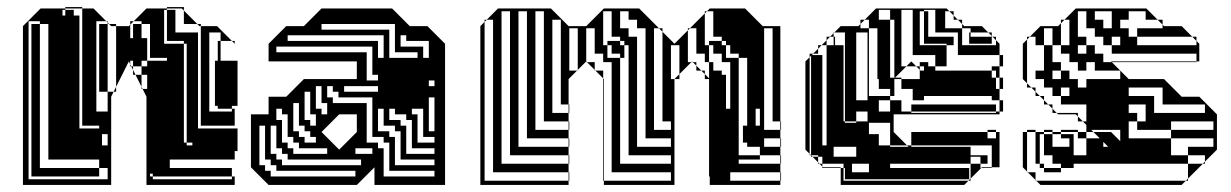

<svg xmlns="http://www.w3.org/2000/svg" viewBox="-20 -524 3487 544"><path d="M157 -496V-480H165V-496ZM213 -408V-456H205V-408ZM93 -432H69V-456H93ZM381 -432H357V-456H381ZM285 -432H261V-456H285ZM549 -360V-408H541V-360ZM405 -408H397V-360H405ZM213 -360V-408H205V-360ZM605 -400H597V-408H605ZM213 -312V-360H205V-312ZM213 -264V-312H205V-264ZM213 -216V-264H205V-216ZM213 -216H205V-168H213ZM261 -168H205V-160H261ZM261 -24H69V-48H261ZM637 -16V-24H413V-32H405V-24H413V-16ZM605 -368H597V-400H605ZM285 -368H261V-400H285ZM93 -368H69V-400H93ZM541 -336V-360H509V-336ZM381 -336H397V-352H453V-360H397V-352H381V-336H357V-352H349V-342L352 -336H357V-326L364 -312H381V-278L384 -272H397V-312H381ZM285 -272V-304H261V-272ZM93 -272H69V-304H93ZM541 -240V-264H509V-240ZM549 -216V-264H509V-312H541V-264H549V-312H509V-336H541V-312H549V-360H509V-400H501V-408H453V-432H541V-408H549V-450H545L539 -456H477V-432H453V-464H477V-456H501V-494L495 -500H453V-504H501V-494L539 -456H549V-450H595L637 -408H645V-400L637 -408H605V-432H573V-208H637V-216H597V-224H589V-352H597V-368H605V-352H653V-224H637V-216H645V-168H509V-216H541V-168H549V-216H509V-240H541V-216ZM93 -176H69V-208H93ZM285 -208V-264H261V-272H285V-264H302L295 -250V0H45V-450L95 -500H165V-496H189V-480H205V-456H213V-500H165V-504H213V-500H245L281 -464H285V-460L289 -456H309V-450H345L349 -454V-464H359L349 -454V-416H357V-432H381V-416H397V-408H405V-456H381V-464H359L395 -500H453V-496H477V-464H453V-496H445V-400H501V-120H509V-112H525V-120H509V-168H541V-160H653V-96H645V-72H461V-48H637V-24H645V0H395V-250L384 -272H381V-278L364 -312H357V-326L352 -336H349V-342L345 -350L309 -278V-264H302L309 -278V-312H285V-304H261V-336H285V-312H309V-360H285V-336H261V-368H285V-360H309V-408H285V-400H261V-432H285V-408H309V-450H295L289 -456H285V-460L281 -464H253V-208ZM285 -112V-144H269V-112ZM93 -80H69V-112H93ZM93 -80V-72H117V-120H93V-112H69V-144H93V-120H117V-168H93V-144H69V-176H93V-168H117V-216H93V-208H69V-240H93V-216H117V-264H93V-240H69V-272H93V-264H117V-312H93V-304H69V-336H93V-312H117V-360H93V-336H69V-368H93V-360H117V-408H93V-400H69V-432H93V-408H117V-456H93V-464H61V-16H285V-48H261V-72H93V-48H69V-80Z M741 0 691 -50V-200H741V-250H791L841 -300H991V-350H741V-400L791 -450H841L891 -500H1091L1141 -450H1191L1241 -400V0H1041V-50L991 0ZM1067 -360V-424H795V-408H1051V-360ZM1179 -360H1195V-408H1131V-424H1115V-392H1179ZM1163 -360V-376H1099V-456H891V-440H1083V-360ZM1019 -376V-296H1051V-312H1035V-392H763V-376ZM1211 -280V-296H1195V-280ZM955 -280V-264H1051V-280ZM907 -200V-232H891V-280H875V-216H891V-200ZM875 -168V-200H859V-264H843V-184H859V-168ZM991 -150V-200H941L891 -150L941 -100ZM875 -120V-136H859V-152H843V-168H827V-232H811V-152H827V-136H843V-120ZM1211 -120V-136H1179V-216H1147V-200H1163V-120ZM907 -88V-104H827V-120H811V-136H795V-200H779V-216H763V-184H779V-120H795V-104H811V-88ZM1099 -216H1083V-184H1115V-168H1131V-88H1211V-104H1147V-184H1131V-200H1099ZM1035 -88V-104H987V-88ZM1067 -216H1051V-152H1083V-136H1099V-56H1211V-72H1115V-152H1099V-168H1067ZM1003 -56V-72H795V-88H779V-104H763V-168H747V-88H763V-72H779V-56ZM1211 -24V-40H1083V-120H1067V-136H1035V-248H939V-264H923V-280H907V-248H923V-232H1019V-120H1051V-104H1067V-24ZM987 -24V-40H763V-56H747V-72H731V-168H715V-56H731V-40H747V-24ZM1211 -152V-248H1195V-152Z M1977 -396H1989V-348H2001V-324H1989V-348H1977V-372H1953V-444H1935L1977 -486V-492H1983L1977 -486ZM1713 -276V-300H1691V-276ZM1713 -300V-348H1689V-372H1665V-444H1641V-350L1643 -348H1665V-326L1667 -324H1689V-302L1691 -300ZM1881 -156V-180H1857V-434L1847 -444H1833V-156ZM1881 -108V-132H1809V-444H1785V-468H1761V-492H1737V-444H1761V-420H1785V-108ZM1749 -360H1737V-372H1713V-396H1701V-408H1737V-396H1749V-372H1761V-396H1749V-408H1737V-420H1713V-492H1689V-396H1701V-360H1737V-60H1881V-84H1761V-372H1749ZM2025 -36H2001V-60H2025ZM1593 -12H1591V-36H1377V-468H1359L1391 -500H1541L1591 -450H1641L1691 -500H1791L1847 -444H1857V-434L1891 -400L1929 -438V-444H1935L1929 -438V-348H1939L1905 -314V-300H1891L1905 -314V-396H1881V-300H1891V0H1691V-12H1689V-302L1667 -324H1665V-326L1643 -348H1641V-350L1617 -326V-324H1615L1617 -326V-444H1593V-324H1615L1591 -300V-228H1593V-204H1591V-228H1569V-468H1545V-204H1591V-180H1593V-156H1591V-180H1521V-492H1497V-156H1591V-132H1593V-108H1591V-132H1473V-492H1449V-108H1591V-84H1593V-60H1591V-84H1425V-492H1401V-60H1591V-36H1593ZM1881 -12V-36H1691V-12ZM2037 -360H2025V-372H2001V-396H1989V-408H2025V-396H2037V-372H2049V-396H2037V-408H2025V-420H2001V-492H1983L1991 -500H2091L2141 -450H2191V-180H2193V-156H2191V-180H2169V-444H2145V-156H2191V-132H2193V-108H2191V-132H2145V-108H2133V-132H2145V-108H2191V-84H2193V-60H2191V-84H2133V-108H2097V-120H2085V-168H2097V-216H2049V-348H2025V-360H2073V-216H2121V-168H2133V-216H2097V-360H2073V-372H2037ZM2133 -216H2121V-360H2097V-396H2073V-420H2049V-444H2025V-492H2049V-468H2073V-444H2097V-420H2121V-360H2133ZM1713 -252V-276H1691V-252ZM1713 -228V-252H1691V-228ZM1713 -204V-228H1691V-204ZM1713 -180V-204H1691V-180ZM1713 -156V-180H1691V-156ZM1713 -132V-156H1691V-132ZM1713 -108V-132H1691V-108ZM1713 -84V-108H1691V-84ZM1713 -60V-84H1691V-60ZM1713 -60H1691V-36H1713ZM2037 -24V-36H2001V-24ZM1353 -468H1359L1353 -462V-12H1591V0H1341V-450L1353 -462ZM2025 -60V-72H2037V-36H2049V-12H2191V0H1991V-24H1989V-300H1977V-314L1967 -324H1953V-338L1943 -348H1939L1941 -350L1943 -348H1953V-338L1967 -324H1977V-314L1989 -302V-324H2025V-312H2037V-216H2073V-84H2133V-72H2073V-60H2049V-72H2037V-216H2049V-72H2073V-60H2191V-36H2193V-12H2191V-36H2049V-12H2001V-24H1991V-72H2001V-60Z M2298 -396H2308L2298 -386V-372H2284L2298 -386ZM2514 -396V-468H2502V-496H2470V-468H2502V-396ZM2658 -492V-444H2706V-456L2694 -468H2682V-480L2670 -492ZM2726 -432H2730V-420H2726ZM2406 -240H2438V-432H2406ZM2790 -400H2726V-420H2790ZM2374 -336V-368H2370V-336ZM2374 -272V-304H2370V-272ZM2534 -272V-300H2514V-272ZM2374 -208V-240H2370V-208ZM2502 -176H2442V-144H2470V-112H2502V-108H2554L2550 -112H2502ZM2370 -180H2322V-252H2370V-240H2374V-272H2370V-252H2322V-324H2370V-304H2374V-336H2370V-324H2322V-396H2308L2322 -410V-420H2332L2322 -410V-396H2370V-368H2374V-400H2346V-396H2342V-420H2332L2342 -430V-432H2344L2342 -430V-420H2346V-400H2374V-432H2344L2362 -450H2412L2418 -456V-468H2430L2418 -456V-444H2442V-252H2502V-240H2534V-208H2562V-204H2802V-208H2562V-228H2802V-208H2812V-200H2512V-150L2550 -112H2562V-108H2730V-84H2778V-80H2790V-112H2562V-150H2778V-132H2802V-150H2778V-156H2802V-150H2812V-50H2790V-48H2760L2762 -50H2790V-80H2778V-60H2758V-80H2730V-60H2758V-48H2760L2730 -18V-12H2724L2730 -18V-60H2502V-48H2726V-16H2374V-36H2442V-60H2394V-36H2374V-48H2370V-60H2310V-80H2298V-84H2278V-366L2274 -362V-88L2282 -80H2298V-64L2302 -60H2310V-52L2312 -50H2362V-48H2370V-12H2724L2712 0H2362V-48H2310V-52L2302 -60H2298V-64L2282 -80H2278V-84H2274V-88L2262 -100V-350L2274 -362V-372H2284L2280 -368H2310V-112H2322V-180H2374V-176H2406V-180H2374V-208H2370ZM2802 -396V-410L2792 -420H2790V-422L2780 -432H2730V-444H2706V-396ZM2514 -324V-396H2502V-324ZM2822 -272H2812V-304H2802V-324H2790V-336H2812V-304H2822ZM2630 -336V-368H2566V-496H2534V-336H2548L2516 -304H2534V-300H2586V-326L2576 -336H2548L2562 -350L2576 -336H2586V-326L2588 -324H2598V-336H2586V-348H2610V-336ZM2514 -324H2502V-304H2514V-302L2516 -304H2514ZM2502 -208V-240H2470V-208ZM2514 -252H2502V-272H2470V-300H2466V-444H2442V-468H2430L2462 -500H2662L2670 -492H2682V-480L2694 -468H2706V-456L2712 -450H2762L2780 -432H2790V-422L2792 -420H2802V-410L2812 -400V-368H2822V-336H2812V-368H2694V-400H2682V-396H2662V-400H2598V-420H2682V-400H2694V-432H2610V-420H2598V-444H2610V-432H2630V-464H2610V-444H2598V-468H2610V-464H2630V-496H2598V-492H2610V-468H2598V-492H2586V-396H2662V-336H2630V-324H2790V-304H2802V-272H2812V-240H2822V-208H2812V-240H2790V-252H2598V-240H2566V-272H2514ZM2406 -208V-180H2438V-208ZM2406 -80V-108H2342V-80Z M2962 -396V-444H2938V-396ZM3202 -396H3370V-408L3358 -420H3202V-444H3274V-454L3260 -468H3226V-492H3178V-468H3154V-444H3178V-420H3202ZM3058 -372V-396H3034V-372ZM3058 -324H3034V-348H3010V-372H2986V-396H2962V-348H2986V-324H3010V-300H3034V-276H3058V-300H3154V-324H3082V-348H3058ZM3394 -204V-228H3274V-276H3178V-252H3250V-204ZM3202 -180H3226V-228H3178V-204H3202ZM3418 -156V-180H3298V-156ZM3078 -150H3058V-132H3096L3078 -150H3128L3154 -124V-156H3072ZM3010 -144V-150H2986V-144ZM3106 -108H3120L3106 -122ZM3022 -48H2986V-60H2962V-84H2938V-144H2926V-60H2938V-48H2986V-36H2938V-48H2926V-60H2914V-150H2938V-156H2962V-150H2938V-144H2962V-108H3010V-132H2986V-144H2962V-150H2986V-156H3034V-150H3010V-144H3022V-132H3034V-150H3058V-170L3048 -180H3034V-194L3028 -200H2978L2974 -204H2962V-216L2950 -228H2938V-240L2926 -252H2914V-264L2902 -276H2890V-288L2878 -300V-400L2890 -412V-420H2898L2890 -412V-288L2902 -276H2914V-264L2926 -252H2938V-240L2950 -228H2962V-216L2974 -204H3034V-194L3048 -180H3058V-228H2986V-252H2962V-276H2938V-300H2914V-324H2938V-396H2914V-420H2898L2928 -450H2978L2986 -458V-468H2996L2986 -458V-396H3010V-468H2996L3028 -500H3228L3260 -468H3274V-454L3278 -450H3328L3358 -420H3370V-408L3378 -400V-350H3370V-348H3130L3128 -350H3370V-372H3130V-396H3106V-420H3082V-444H3058V-492H3034V-420H3058V-396H3082V-372H3106V-348H3130L3178 -300H3278L3328 -250H3378L3428 -200V-100L3394 -66V-60H3388L3394 -66V-84H3346V-108H3418V-132H3298V-156H3202V-180H3178V-132H3298V-84H3346V-60H3388L3346 -18V-12H3340L3346 -18V-60H3022ZM3082 -492V-468H3106V-444H3130V-492ZM3130 -420V-396H3154V-420ZM2986 -300V-324H2962V-300ZM2986 -276V-252H3010V-276ZM3058 -108H3022V-84H3058ZM3058 -132H3022V-108H3058ZM2914 -36V-14L2916 -12H3340L3328 0H2928L2916 -12H2914V-14L2892 -36H2890V-38L2878 -50V-150H2890V-156H2914V-150H2890V-38L2892 -36Z"/></svg>

Font: Rubik Broken Fax
Style: Regular
Weight: 400
Designer: Hubert and Fischer, NaN
Foundry: Hubert and Fischer, NaN
Version: Version 2.201